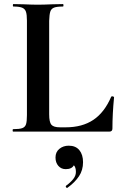

<svg xmlns="http://www.w3.org/2000/svg" viewBox="-20 -645 584 941"><path d="M44 -12Q75 -12 89 -17Q103 -22 107.5 -36Q112 -50 112 -81V-544Q112 -574 107 -588Q102 -602 88 -607.5Q74 -613 46 -613Q43 -613 43 -619Q43 -625 46 -625L94 -624Q138 -622 165 -622Q192 -622 238 -624L289 -625Q291 -625 291 -619Q291 -613 289 -613Q258 -613 244.5 -607.5Q231 -602 226.5 -588Q222 -574 221 -543V-85Q221 -46 232 -33.5Q243 -21 274 -21H302Q383 -21 437.5 -57.5Q492 -94 525 -171Q527 -173 530 -173Q533 -173 536 -171.5Q539 -170 539 -168Q531 -86 531 -15Q531 0 516 0H44Q42 0 42 -6Q42 -12 44 -12ZM387 150Q387 189 367 219Q347 249 311 275L309 276Q305 276 303 271.5Q301 267 304 265Q326 249 339 232.5Q352 216 352 198Q352 175 342 165Q332 184 302 184Q280 184 266 168Q252 152 252 127Q252 100 271 84.5Q290 69 317 69Q351 69 369 91Q387 113 387 150Z"/></svg>

Font: Cormorant Upright
Style: Bold
Weight: 700
Designer: Christian Thalmann (Catharsis Fonts)
Foundry: Catharsis Fonts
Version: Version 3.302